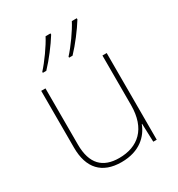

<svg xmlns="http://www.w3.org/2000/svg" viewBox="-183 -885 939 1013"><g transform="rotate(-30 286.5 -378.0)"><path d="M436 -759V-766H406C383 -721 333 -651 297 -612V-606H318C360 -650 407 -712 436 -759ZM276 -759V-766H246C223 -721 173 -651 137 -612V-606H158C200 -650 247 -712 276 -759ZM481 -528H455V-226C455 -82 377 -15 262 -15C163 -15 108 -68 108 -186V-528H82V-182C82 -57 144 10 262 10C374 10 431 -50 454 -111H456L460 0H481Z"/></g></svg>

Font: Noto Sans Lao Thin
Style: Regular
Weight: 100
Designer: Monotype Design Team
Foundry: Monotype Imaging Inc.
Version: Version 2.003